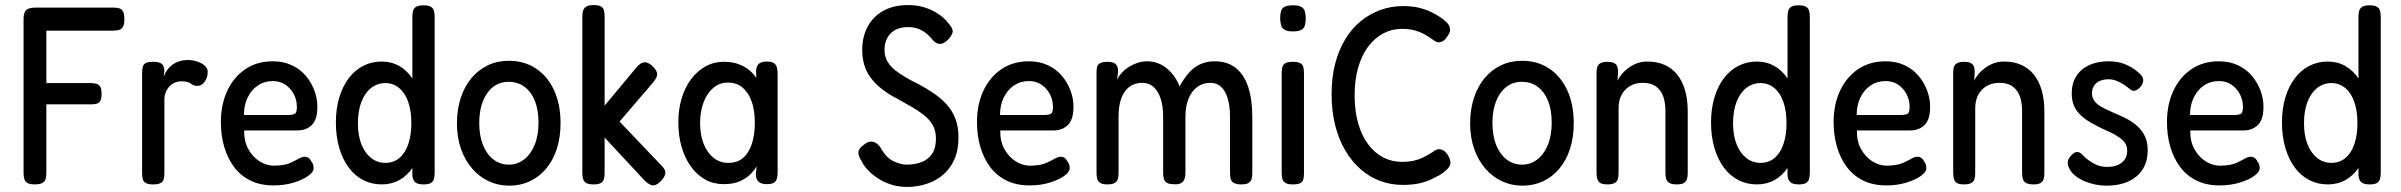

<svg xmlns="http://www.w3.org/2000/svg" viewBox="-20 -718 9479 758"><path d="M118 10Q98 10 88.5 4.5Q79 -1 76 -11.5Q73 -22 73 -36V-643Q73 -669 83.5 -678.5Q94 -688 121 -688H428Q442 -688 451.5 -685Q461 -682 466 -672Q471 -662 471 -642Q471 -622 465.5 -612.5Q460 -603 450 -600Q440 -597 426 -597H163V-390H338Q352 -390 361.5 -387Q371 -384 376 -375Q381 -366 381 -347Q381 -329 376 -320Q371 -311 361.5 -308.5Q352 -306 337 -306H163V-35Q163 -21 160 -11Q157 -1 147 4.5Q137 10 118 10Z M584 10Q565 10 555.5 4.5Q546 -1 543.5 -11.5Q541 -22 541 -36V-430Q541 -445 544 -455Q547 -465 556 -469.5Q565 -474 585 -474Q603 -474 612.5 -469.5Q622 -465 625.5 -456.5Q629 -448 629 -437L626 -416Q632 -430 640 -441.5Q648 -453 660 -462Q672 -471 687.5 -476Q703 -481 723 -481Q733 -481 743.5 -479Q754 -477 764.5 -473Q775 -469 782.5 -463.5Q790 -458 795 -451Q800 -444 800 -434Q800 -412 788 -395.5Q776 -379 760 -379Q750 -379 744 -381.5Q738 -384 733 -388Q728 -392 719.5 -394.5Q711 -397 695 -397Q683 -397 671.5 -392.5Q660 -388 650.5 -378.5Q641 -369 635 -355.5Q629 -342 629 -325V-34Q629 -20 626 -10Q623 0 613.5 5Q604 10 584 10Z M1060 14Q1007 14 968 -5.5Q929 -25 903.5 -59.5Q878 -94 865 -139Q852 -184 852 -236Q852 -305 877 -359Q902 -413 948 -444.5Q994 -476 1057 -476Q1099 -476 1132 -460.5Q1165 -445 1187 -419Q1209 -393 1221 -361Q1233 -329 1233 -297Q1233 -246 1211 -224.5Q1189 -203 1154 -203H944Q943 -160 960.5 -129Q978 -98 1005 -81Q1032 -64 1061 -64Q1083 -64 1099 -67Q1115 -70 1126.5 -75Q1138 -80 1147 -85Q1156 -90 1163.5 -94Q1171 -98 1180 -99Q1189 -100 1196.5 -95.5Q1204 -91 1209 -81Q1215 -73 1216.5 -67Q1218 -61 1218 -53Q1218 -39 1196.5 -23.5Q1175 -8 1139 3Q1103 14 1060 14ZM943 -264H1117Q1135 -264 1143.5 -268.5Q1152 -273 1152 -296Q1152 -323 1140 -346Q1128 -369 1107 -383.5Q1086 -398 1057 -398Q1024 -398 998 -380.5Q972 -363 957.5 -332.5Q943 -302 943 -264Z M1487 10Q1447 10 1414 -7Q1381 -24 1357 -56Q1333 -88 1319.5 -133.5Q1306 -179 1306 -234Q1306 -289 1319.5 -333.5Q1333 -378 1357 -409.5Q1381 -441 1414 -458Q1447 -475 1487 -475Q1525 -475 1556 -457.5Q1587 -440 1608.5 -407.5Q1630 -375 1641.5 -330.5Q1653 -286 1653 -232Q1653 -177 1642 -132.5Q1631 -88 1609 -56Q1587 -24 1556.5 -7Q1526 10 1487 10ZM1501 -75Q1534 -75 1557 -94.5Q1580 -114 1592 -149.5Q1604 -185 1604 -232Q1604 -279 1592 -314.5Q1580 -350 1556.5 -370Q1533 -390 1501 -390Q1470 -390 1445.5 -371Q1421 -352 1407 -316.5Q1393 -281 1393 -231Q1393 -183 1407 -148Q1421 -113 1445.5 -94Q1470 -75 1501 -75ZM1652 10Q1630 10 1620 2Q1610 -6 1608 -25V-651Q1608 -666 1611 -676Q1614 -686 1623.5 -691.5Q1633 -697 1651 -697Q1671 -697 1680.5 -691.5Q1690 -686 1693 -676Q1696 -666 1696 -652V-36Q1696 -22 1693 -11.5Q1690 -1 1681 4.5Q1672 10 1652 10Z M1991 15Q1947 15 1909.5 -2.5Q1872 -20 1844 -52.5Q1816 -85 1800 -130Q1784 -175 1784 -231Q1784 -286 1799 -331.5Q1814 -377 1841 -409.5Q1868 -442 1905.5 -460Q1943 -478 1989 -478Q2050 -478 2096 -447.5Q2142 -417 2167.5 -361.5Q2193 -306 2193 -232Q2193 -175 2178 -129.5Q2163 -84 2135.5 -51.5Q2108 -19 2071 -2Q2034 15 1991 15ZM1989 -68Q2022 -68 2048.5 -88Q2075 -108 2090.5 -145.5Q2106 -183 2106 -234Q2106 -284 2091.5 -320Q2077 -356 2050.5 -375.5Q2024 -395 1988 -395Q1953 -395 1927 -375Q1901 -355 1886.5 -318.5Q1872 -282 1872 -233Q1872 -182 1887 -145Q1902 -108 1928.5 -88Q1955 -68 1989 -68Z M2588 -68Q2606 -51 2607 -37.5Q2608 -24 2591 -5Q2578 8 2568 12Q2558 16 2548 11.5Q2538 7 2526 -4L2367 -175V-35Q2367 -21 2364 -11Q2361 -1 2352 4.5Q2343 10 2323 10Q2304 10 2294.5 4.5Q2285 -1 2282 -11.5Q2279 -22 2279 -36V-653Q2279 -667 2282.5 -677Q2286 -687 2295.5 -692.5Q2305 -698 2324 -698Q2343 -698 2352.5 -692.5Q2362 -687 2364.5 -676.5Q2367 -666 2367 -652V-301L2492 -451Q2503 -464 2513 -469Q2523 -474 2533.5 -471Q2544 -468 2556 -457Q2575 -438 2574.5 -424.5Q2574 -411 2558 -392L2426 -238Z M3007 9Q2986 9 2975.5 0Q2965 -9 2964 -28L2967 -61Q2959 -47 2943.5 -31Q2928 -15 2902 -3Q2876 9 2837 9Q2797 9 2764.5 -9Q2732 -27 2708 -60Q2684 -93 2671 -137.5Q2658 -182 2658 -235Q2658 -286 2671 -329.5Q2684 -373 2708.5 -405.5Q2733 -438 2765.5 -456Q2798 -474 2837 -474Q2871 -474 2895.5 -465Q2920 -456 2937.5 -441.5Q2955 -427 2966 -410L2965 -435Q2965 -456 2975 -465.5Q2985 -475 3007 -475Q3026 -475 3035 -469Q3044 -463 3047 -452Q3050 -441 3050 -425V-37Q3050 -23 3047 -12.5Q3044 -2 3035 3.5Q3026 9 3007 9ZM2855 -75Q2891 -75 2914 -95Q2937 -115 2948.5 -151Q2960 -187 2960 -233Q2960 -281 2948 -316Q2936 -351 2912.5 -371.5Q2889 -392 2853 -392Q2821 -392 2796.5 -371.5Q2772 -351 2758 -315Q2744 -279 2744 -232Q2744 -185 2758 -150Q2772 -115 2797 -95Q2822 -75 2855 -75Z M3561 20Q3529 20 3501 11.5Q3473 3 3450 -11.5Q3427 -26 3409.5 -43.5Q3392 -61 3383 -79Q3373 -95 3370 -106Q3367 -117 3371.5 -126.5Q3376 -136 3391 -147Q3406 -159 3419 -159Q3432 -159 3442.5 -150.5Q3453 -142 3462 -126Q3481 -94 3508.5 -81Q3536 -68 3559 -68Q3590 -68 3616.5 -77.5Q3643 -87 3659 -109.5Q3675 -132 3675 -171Q3675 -202 3662 -224.5Q3649 -247 3626.5 -264.5Q3604 -282 3577.5 -297Q3551 -312 3523 -328Q3503 -338 3483 -351Q3463 -364 3445 -380.5Q3427 -397 3413 -417.5Q3399 -438 3391.5 -463.5Q3384 -489 3384 -521Q3384 -573 3405.5 -613Q3427 -653 3467.5 -675.5Q3508 -698 3566 -698Q3595 -698 3620 -691.5Q3645 -685 3665 -674.5Q3685 -664 3699.5 -652Q3714 -640 3722 -629Q3739 -610 3741 -597.5Q3743 -585 3727 -566Q3711 -548 3696 -545Q3681 -542 3665 -557Q3650 -576 3634.5 -588Q3619 -600 3602 -605.5Q3585 -611 3565 -611Q3544 -611 3526.5 -605Q3509 -599 3497 -587Q3485 -575 3478.5 -558.5Q3472 -542 3472 -520Q3472 -495 3483.5 -475.5Q3495 -456 3514.5 -440.5Q3534 -425 3557.5 -411.5Q3581 -398 3606 -386Q3634 -371 3662 -352.5Q3690 -334 3713 -310.5Q3736 -287 3750 -254Q3764 -221 3764 -175Q3764 -125 3747.5 -88Q3731 -51 3702 -27Q3673 -3 3636.5 8.5Q3600 20 3561 20Z M4045 14Q3992 14 3953 -5.5Q3914 -25 3888.5 -59.5Q3863 -94 3850 -139Q3837 -184 3837 -236Q3837 -305 3862 -359Q3887 -413 3933 -444.5Q3979 -476 4042 -476Q4084 -476 4117 -460.5Q4150 -445 4172 -419Q4194 -393 4206 -361Q4218 -329 4218 -297Q4218 -246 4196 -224.5Q4174 -203 4139 -203H3929Q3928 -160 3945.5 -129Q3963 -98 3990 -81Q4017 -64 4046 -64Q4068 -64 4084 -67Q4100 -70 4111.5 -75Q4123 -80 4132 -85Q4141 -90 4148.5 -94Q4156 -98 4165 -99Q4174 -100 4181.5 -95.5Q4189 -91 4194 -81Q4200 -73 4201.5 -67Q4203 -61 4203 -53Q4203 -39 4181.5 -23.5Q4160 -8 4124 3Q4088 14 4045 14ZM3928 -264H4102Q4120 -264 4128.5 -268.5Q4137 -273 4137 -296Q4137 -323 4125 -346Q4113 -369 4092 -383.5Q4071 -398 4042 -398Q4009 -398 3983 -380.5Q3957 -363 3942.5 -332.5Q3928 -302 3928 -264Z M4351 10Q4333 10 4323.5 4Q4314 -2 4311.5 -12Q4309 -22 4309 -36V-432Q4309 -446 4311.5 -455Q4314 -464 4324 -469Q4334 -474 4353 -474Q4374 -474 4384 -465.5Q4394 -457 4394 -436L4390 -403Q4397 -418 4409 -431Q4421 -444 4437 -454Q4453 -464 4471 -470Q4489 -476 4509 -476Q4536 -476 4559.5 -465Q4583 -454 4603 -432.5Q4623 -411 4637 -377Q4655 -410 4675 -432Q4695 -454 4720 -465Q4745 -476 4775 -476Q4826 -476 4859 -449.5Q4892 -423 4908 -374Q4924 -325 4924 -256V-35Q4924 -21 4921 -11Q4918 -1 4909 4.5Q4900 10 4880 10Q4861 10 4851 4Q4841 -2 4838.5 -12Q4836 -22 4836 -36V-257Q4836 -299 4827 -329Q4818 -359 4801 -375Q4784 -391 4758 -391Q4729 -391 4707 -375Q4685 -359 4672.5 -329Q4660 -299 4660 -257V-34Q4660 -20 4655.5 -9.5Q4651 1 4640.5 6Q4630 11 4612 9Q4594 9 4585.5 3Q4577 -3 4574.5 -13Q4572 -23 4572 -36V-257Q4572 -299 4562 -329Q4552 -359 4534 -375Q4516 -391 4490 -391Q4460 -391 4439 -375.5Q4418 -360 4407 -330.5Q4396 -301 4396 -257V-35Q4396 -21 4393 -11Q4390 -1 4380.5 4.5Q4371 10 4351 10Z M5084 10Q5065 10 5055.5 4.5Q5046 -1 5043 -11Q5040 -21 5040 -35V-430Q5040 -444 5043 -454Q5046 -464 5055.5 -469Q5065 -474 5085 -474Q5104 -474 5113.5 -468.5Q5123 -463 5125.5 -453Q5128 -443 5128 -428V-34Q5128 -20 5125.5 -10Q5123 0 5113.5 5Q5104 10 5084 10ZM5084 -594Q5062 -594 5051.5 -600.5Q5041 -607 5037.5 -619Q5034 -631 5034 -647Q5034 -663 5037.5 -674.5Q5041 -686 5052 -691.5Q5063 -697 5085 -697Q5107 -697 5117.5 -691Q5128 -685 5131.5 -673Q5135 -661 5135 -645Q5135 -629 5131.5 -617.5Q5128 -606 5117.5 -600Q5107 -594 5084 -594Z M5518 12Q5471 12 5429 -3.5Q5387 -19 5352 -49.5Q5317 -80 5291 -124Q5265 -168 5251 -224Q5237 -280 5237 -347Q5237 -412 5251 -466Q5265 -520 5290.5 -562.5Q5316 -605 5351.5 -634Q5387 -663 5429.5 -678.5Q5472 -694 5519 -694Q5555 -694 5581.5 -687.5Q5608 -681 5628 -671.5Q5648 -662 5663 -652Q5679 -642 5691 -630Q5703 -618 5704 -607Q5706 -597 5703 -590Q5700 -583 5694 -574Q5686 -562 5677.5 -556.5Q5669 -551 5660 -551Q5652 -551 5644 -556.5Q5636 -562 5621 -572Q5611 -579 5596 -586.5Q5581 -594 5561.5 -599Q5542 -604 5514 -604Q5475 -604 5441 -586Q5407 -568 5381.5 -534Q5356 -500 5342 -451.5Q5328 -403 5328 -342Q5328 -280 5342 -231Q5356 -182 5381.5 -148Q5407 -114 5441 -96.5Q5475 -79 5514 -79Q5541 -79 5561 -83.5Q5581 -88 5596.5 -95.5Q5612 -103 5623 -110Q5637 -118 5644.5 -123.5Q5652 -129 5662 -129Q5671 -129 5679.5 -123.5Q5688 -118 5696 -106Q5701 -97 5704 -88.5Q5707 -80 5706 -72Q5704 -60 5692 -48.5Q5680 -37 5664 -27Q5651 -20 5631.5 -10.5Q5612 -1 5584.5 5.5Q5557 12 5518 12Z M5991 15Q5947 15 5909.5 -2.5Q5872 -20 5844 -52.5Q5816 -85 5800 -130Q5784 -175 5784 -231Q5784 -286 5799 -331.5Q5814 -377 5841 -409.5Q5868 -442 5905.5 -460Q5943 -478 5989 -478Q6050 -478 6096 -447.5Q6142 -417 6167.5 -361.5Q6193 -306 6193 -232Q6193 -175 6178 -129.5Q6163 -84 6135.5 -51.5Q6108 -19 6071 -2Q6034 15 5991 15ZM5989 -68Q6022 -68 6048.5 -88Q6075 -108 6090.5 -145.5Q6106 -183 6106 -234Q6106 -284 6091.5 -320Q6077 -356 6050.5 -375.5Q6024 -395 5988 -395Q5953 -395 5927 -375Q5901 -355 5886.5 -318.5Q5872 -282 5872 -233Q5872 -182 5887 -145Q5902 -108 5928.5 -88Q5955 -68 5989 -68Z M6326 10Q6307 10 6298 4.5Q6289 -1 6286 -11.5Q6283 -22 6283 -35V-432Q6283 -445 6286 -454Q6289 -463 6298.5 -468.5Q6308 -474 6327 -474Q6342 -474 6350.5 -470Q6359 -466 6362.5 -460Q6366 -454 6367 -447Q6368 -440 6368 -434L6366 -400Q6373 -414 6384 -427Q6395 -440 6410.5 -451Q6426 -462 6444 -468.5Q6462 -475 6484 -475Q6522 -475 6551.5 -462Q6581 -449 6601.5 -423.5Q6622 -398 6632.5 -361.5Q6643 -325 6643 -278V-34Q6643 -21 6640 -11Q6637 -1 6628 4.5Q6619 10 6600 10Q6581 10 6571 4.5Q6561 -1 6558 -11.5Q6555 -22 6555 -35V-279Q6555 -315 6545.5 -339.5Q6536 -364 6516.5 -377.5Q6497 -391 6466 -391Q6436 -391 6414.5 -378Q6393 -365 6381.5 -343Q6370 -321 6370 -291V-34Q6370 -21 6367 -11Q6364 -1 6354.5 4.5Q6345 10 6326 10Z M6916 10Q6876 10 6843 -7Q6810 -24 6786 -56Q6762 -88 6748.5 -133.5Q6735 -179 6735 -234Q6735 -289 6748.5 -333.5Q6762 -378 6786 -409.5Q6810 -441 6843 -458Q6876 -475 6916 -475Q6954 -475 6985 -457.5Q7016 -440 7037.5 -407.5Q7059 -375 7070.5 -330.5Q7082 -286 7082 -232Q7082 -177 7071 -132.5Q7060 -88 7038 -56Q7016 -24 6985.5 -7Q6955 10 6916 10ZM6930 -75Q6963 -75 6986 -94.5Q7009 -114 7021 -149.5Q7033 -185 7033 -232Q7033 -279 7021 -314.5Q7009 -350 6985.5 -370Q6962 -390 6930 -390Q6899 -390 6874.5 -371Q6850 -352 6836 -316.5Q6822 -281 6822 -231Q6822 -183 6836 -148Q6850 -113 6874.5 -94Q6899 -75 6930 -75ZM7081 10Q7059 10 7049 2Q7039 -6 7037 -25V-651Q7037 -666 7040 -676Q7043 -686 7052.5 -691.5Q7062 -697 7080 -697Q7100 -697 7109.5 -691.5Q7119 -686 7122 -676Q7125 -666 7125 -652V-36Q7125 -22 7122 -11.5Q7119 -1 7110 4.5Q7101 10 7081 10Z M7427 14Q7374 14 7335 -5.5Q7296 -25 7270.5 -59.5Q7245 -94 7232 -139Q7219 -184 7219 -236Q7219 -305 7244 -359Q7269 -413 7315 -444.5Q7361 -476 7424 -476Q7466 -476 7499 -460.5Q7532 -445 7554 -419Q7576 -393 7588 -361Q7600 -329 7600 -297Q7600 -246 7578 -224.5Q7556 -203 7521 -203H7311Q7310 -160 7327.5 -129Q7345 -98 7372 -81Q7399 -64 7428 -64Q7450 -64 7466 -67Q7482 -70 7493.5 -75Q7505 -80 7514 -85Q7523 -90 7530.5 -94Q7538 -98 7547 -99Q7556 -100 7563.5 -95.5Q7571 -91 7576 -81Q7582 -73 7583.5 -67Q7585 -61 7585 -53Q7585 -39 7563.5 -23.5Q7542 -8 7506 3Q7470 14 7427 14ZM7310 -264H7484Q7502 -264 7510.5 -268.5Q7519 -273 7519 -296Q7519 -323 7507 -346Q7495 -369 7474 -383.5Q7453 -398 7424 -398Q7391 -398 7365 -380.5Q7339 -363 7324.5 -332.5Q7310 -302 7310 -264Z M7734 10Q7715 10 7706 4.5Q7697 -1 7694 -11.5Q7691 -22 7691 -35V-432Q7691 -445 7694 -454Q7697 -463 7706.5 -468.5Q7716 -474 7735 -474Q7750 -474 7758.5 -470Q7767 -466 7770.5 -460Q7774 -454 7775 -447Q7776 -440 7776 -434L7774 -400Q7781 -414 7792 -427Q7803 -440 7818.5 -451Q7834 -462 7852 -468.5Q7870 -475 7892 -475Q7930 -475 7959.5 -462Q7989 -449 8009.5 -423.5Q8030 -398 8040.5 -361.5Q8051 -325 8051 -278V-34Q8051 -21 8048 -11Q8045 -1 8036 4.5Q8027 10 8008 10Q7989 10 7979 4.5Q7969 -1 7966 -11.5Q7963 -22 7963 -35V-279Q7963 -315 7953.5 -339.5Q7944 -364 7924.5 -377.5Q7905 -391 7874 -391Q7844 -391 7822.5 -378Q7801 -365 7789.5 -343Q7778 -321 7778 -291V-34Q7778 -21 7775 -11Q7772 -1 7762.5 4.5Q7753 10 7734 10Z M8296 15Q8274 15 8252 10.5Q8230 6 8210 -2.5Q8190 -11 8174.5 -23Q8159 -35 8151 -50Q8145 -60 8143.5 -69Q8142 -78 8145 -86.5Q8148 -95 8156 -103Q8169 -118 8181 -118Q8193 -118 8207 -101Q8215 -93 8225.5 -85.5Q8236 -78 8248 -71.5Q8260 -65 8273 -62Q8286 -59 8299 -59Q8335 -59 8356.5 -76Q8378 -93 8378 -123Q8378 -136 8373 -147Q8368 -158 8358 -166.5Q8348 -175 8336 -182.5Q8324 -190 8309.5 -196.5Q8295 -203 8280 -210Q8253 -223 8231 -236Q8209 -249 8192.5 -265Q8176 -281 8167.5 -301.5Q8159 -322 8159 -350Q8159 -388 8176.5 -416.5Q8194 -445 8227 -460.5Q8260 -476 8305 -476Q8322 -476 8337.5 -473.5Q8353 -471 8368 -465Q8383 -459 8396.5 -451Q8410 -443 8422 -432Q8439 -419 8441 -405.5Q8443 -392 8432 -377Q8421 -364 8410 -360.5Q8399 -357 8389 -366Q8377 -376 8363 -385Q8349 -394 8334.5 -399.5Q8320 -405 8304 -405Q8285 -405 8270 -398.5Q8255 -392 8247 -379.5Q8239 -367 8239 -350Q8239 -335 8245.5 -324Q8252 -313 8263.5 -304.5Q8275 -296 8290.5 -288.5Q8306 -281 8324 -273Q8349 -263 8373.5 -250.5Q8398 -238 8417 -221Q8436 -204 8447.5 -181Q8459 -158 8459 -125Q8459 -59 8415 -22Q8371 15 8296 15Z M8743 14Q8690 14 8651 -5.5Q8612 -25 8586.5 -59.5Q8561 -94 8548 -139Q8535 -184 8535 -236Q8535 -305 8560 -359Q8585 -413 8631 -444.5Q8677 -476 8740 -476Q8782 -476 8815 -460.5Q8848 -445 8870 -419Q8892 -393 8904 -361Q8916 -329 8916 -297Q8916 -246 8894 -224.5Q8872 -203 8837 -203H8627Q8626 -160 8643.5 -129Q8661 -98 8688 -81Q8715 -64 8744 -64Q8766 -64 8782 -67Q8798 -70 8809.5 -75Q8821 -80 8830 -85Q8839 -90 8846.5 -94Q8854 -98 8863 -99Q8872 -100 8879.5 -95.5Q8887 -91 8892 -81Q8898 -73 8899.5 -67Q8901 -61 8901 -53Q8901 -39 8879.5 -23.5Q8858 -8 8822 3Q8786 14 8743 14ZM8626 -264H8800Q8818 -264 8826.5 -268.5Q8835 -273 8835 -296Q8835 -323 8823 -346Q8811 -369 8790 -383.5Q8769 -398 8740 -398Q8707 -398 8681 -380.5Q8655 -363 8640.5 -332.5Q8626 -302 8626 -264Z M9170 10Q9130 10 9097 -7Q9064 -24 9040 -56Q9016 -88 9002.5 -133.5Q8989 -179 8989 -234Q8989 -289 9002.5 -333.5Q9016 -378 9040 -409.5Q9064 -441 9097 -458Q9130 -475 9170 -475Q9208 -475 9239 -457.5Q9270 -440 9291.5 -407.5Q9313 -375 9324.5 -330.5Q9336 -286 9336 -232Q9336 -177 9325 -132.5Q9314 -88 9292 -56Q9270 -24 9239.5 -7Q9209 10 9170 10ZM9184 -75Q9217 -75 9240 -94.5Q9263 -114 9275 -149.5Q9287 -185 9287 -232Q9287 -279 9275 -314.5Q9263 -350 9239.5 -370Q9216 -390 9184 -390Q9153 -390 9128.5 -371Q9104 -352 9090 -316.5Q9076 -281 9076 -231Q9076 -183 9090 -148Q9104 -113 9128.5 -94Q9153 -75 9184 -75ZM9335 10Q9313 10 9303 2Q9293 -6 9291 -25V-651Q9291 -666 9294 -676Q9297 -686 9306.5 -691.5Q9316 -697 9334 -697Q9354 -697 9363.5 -691.5Q9373 -686 9376 -676Q9379 -666 9379 -652V-36Q9379 -22 9376 -11.5Q9373 -1 9364 4.5Q9355 10 9335 10Z"/></svg>

Font: Fredoka SemiCondensed
Style: Regular
Weight: 400
Width: 4
Designer: Ben Nathan
Foundry: Milena B. Brandão, Ben Nathan
Version: Version 2.001